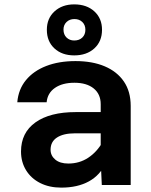

<svg xmlns="http://www.w3.org/2000/svg" viewBox="-20 -845 690 877"><path d="M445 0 440 -108V-369Q440 -415 408 -441Q376 -467 320 -467Q265 -467 231 -443.5Q197 -420 193 -378H59Q64 -437 98.5 -479Q133 -521 191 -543.5Q249 -566 325 -566Q402 -566 458.5 -542Q515 -518 546 -472.5Q577 -427 577 -361V0ZM260 12Q205 12 163.5 -9Q122 -30 99 -67.5Q76 -105 76 -153Q76 -239 142 -286Q208 -333 326 -333H455V-236H322Q270 -236 240.5 -217Q211 -198 211 -161Q211 -134 232.5 -116Q254 -98 292 -98Q343 -98 383 -124.5Q423 -151 449 -197L464 -102Q438 -45 386 -16.5Q334 12 260 12ZM319 -592Q263 -592 228.5 -624Q194 -656 194 -709Q194 -761 229 -793Q264 -825 319 -825Q376 -825 411 -793Q446 -761 446 -709Q446 -656 411 -624Q376 -592 319 -592ZM319 -660Q342 -660 356 -673.5Q370 -687 370 -709Q370 -731 356 -744.5Q342 -758 320 -758Q298 -758 284 -744.5Q270 -731 270 -710Q270 -687 284 -673.5Q298 -660 319 -660Z"/></svg>

Font: Azeret Mono SemiBold
Style: Regular
Weight: 600
Designer: Martin Vácha
Foundry: Displaay
Version: Version 1.002